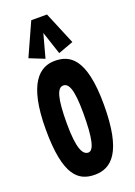

<svg xmlns="http://www.w3.org/2000/svg" viewBox="-150 -831 635 906"><g transform="rotate(-20 167.0 -378.0)"><path d="M316 -280C316 -518 241 -554 168 -554C93 -554 18 -498 18 -264C18 -30 82 16 164 16C247 16 316 -42 316 -280ZM211 -276C211 -151 198 -93 170 -93C142 -93 121 -130 121 -257C121 -383 136 -431 166 -431C192 -431 211 -401 211 -276ZM277 -609 209 -772H130L56 -608L131 -578L163 -696L201 -581L277 -609Z"/></g></svg>

Font: Mouse Memoirs
Style: Regular
Weight: 400
Designer: Astigmatic (AOETI)
Foundry: Astigmatic (AOETI)
Version: Version 1.000